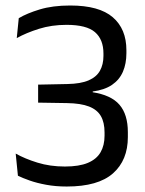

<svg xmlns="http://www.w3.org/2000/svg" viewBox="-20 -670 531 701"><path d="M223.6 11Q182.9 11 148.6 4.6Q114.4 -1.7 88.4 -10.9Q62.5 -20 45.4 -28.4L37.3 -109.3Q70.8 -90.4 116.8 -76.2Q162.8 -62 217 -62Q269 -62 300.8 -75.4Q332.6 -88.8 347.1 -114Q361.7 -139.1 361.7 -174.7V-186.6Q361.7 -222.7 348.4 -246Q335 -269.4 305 -281.1Q275.1 -292.8 224.7 -293.6L119.2 -295.3V-361L226 -363.2Q274.7 -364.1 303.6 -376.6Q332.4 -389.1 345 -411.9Q357.7 -434.7 357.7 -465.9V-474.7Q357.7 -525.9 326.8 -552.6Q296 -579.3 222.9 -579.3Q168.4 -579.3 122 -564.7Q75.7 -550.1 41.2 -530.9L48.5 -603.6Q78.2 -621.4 125.2 -635.6Q172.3 -649.9 236.4 -649.9Q342.1 -649.9 391.8 -607Q441.5 -564.2 441.5 -486.8V-475.9Q441.5 -437.7 428.8 -408.2Q416.1 -378.7 389 -360.2Q362 -341.8 318.6 -336L317.9 -324.6L316 -333.6Q385.4 -323.3 416.1 -287.7Q446.8 -252.1 446.8 -187.5V-169.5Q446.8 -85.2 392.6 -37.1Q338.3 11 223.6 11Z"/></svg>

Font: Anek Bangla Medium
Style: Regular
Weight: 500
Designer: Sulekha Rajkumar (Bangla), Yesha Goshar (Latin)
Foundry: Ek Type
Version: Version 1.003